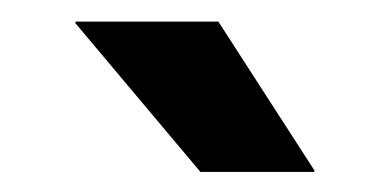

<svg xmlns="http://www.w3.org/2000/svg" viewBox="-20 -706 363 182"><path d="M51.5 -685.5H187L278 -544.5V-543H170L51.5 -684Z"/></svg>

Font: Anek Devanagari SemiBold
Style: Regular
Weight: 600
Designer: Kailash Malviya (Devanagari) & Yesha Goshar (Latin)
Foundry: Ek Type
Version: Version 1.003